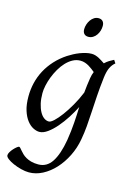

<svg xmlns="http://www.w3.org/2000/svg" viewBox="-135 -718 712 1029"><g transform="rotate(15 221.5 -203.5)"><path d="M165 -46.9Q175.3 -46.9 192.9 -63.2Q210.4 -79.6 230.7 -106.9Q251 -134.3 271.7 -170.4Q292.5 -206.5 308.6 -246.1Q310.5 -264.6 312.7 -284.9Q314.9 -305.2 318.8 -328.1Q320.3 -338.4 323 -347.7Q325.7 -356.9 329.1 -365.2Q321.8 -371.1 313 -377.9Q304.2 -384.8 293.7 -391.1Q283.2 -397.5 271 -401.6Q258.8 -405.8 245.1 -405.8Q222.7 -405.8 202.6 -394.8Q182.6 -383.8 165.8 -365.7Q148.9 -347.7 135.5 -324.5Q122.1 -301.3 112.5 -276.6Q103 -252 97.9 -228Q92.8 -204.1 92.8 -185.1Q92.8 -153.3 98.6 -127.9Q104.5 -102.5 114.3 -84.5Q124 -66.4 137.2 -56.6Q150.4 -46.9 165 -46.9ZM429.2 -439.9Q412.6 -426.3 403.1 -406.2Q393.6 -386.2 389.2 -351.1Q382.3 -293 379.2 -245.1Q376 -197.3 373.8 -155.5Q371.6 -113.8 368.4 -75.9Q365.2 -38.1 358.4 -0.5Q349.6 50.3 327.4 94.7Q305.2 139.2 274.7 172.4Q244.1 205.6 207.3 224.9Q170.4 244.1 132.3 244.1Q111.8 244.1 88.1 238Q64.5 231.9 44.4 223.1Q24.4 214.4 11 204.1Q-2.4 193.8 -2.4 185.1Q-2.4 176.8 3.9 166.3Q10.3 155.8 18.6 146.7Q26.9 137.7 34.9 131.3Q43 125 46.4 125Q50.3 125 54.4 129.9Q58.6 134.8 64.7 141.8Q70.8 148.9 79.3 157.5Q87.9 166 100.1 173.1Q112.3 180.2 129.4 185.1Q146.5 189.9 169.4 189.9Q216.8 189.9 244.6 147.5Q272.5 105 286.6 23.4Q291 -3.9 293.7 -28.1Q296.4 -52.2 298.1 -75Q299.8 -97.7 300.8 -119.4Q301.8 -141.1 302.7 -164.1Q287.1 -133.3 266.4 -100.8Q245.6 -68.4 222.4 -41.5Q199.2 -14.6 175.3 2.7Q151.4 20 129.9 20Q113.8 20 95.5 10.7Q77.1 1.5 61.3 -18.8Q45.4 -39.1 35.2 -71Q24.9 -103 24.9 -148.9Q24.9 -187.5 33.7 -224.4Q42.5 -261.2 60.3 -294.7Q78.1 -328.1 105 -357.7Q131.8 -387.2 168 -411.1Q181.6 -419.9 197.3 -428.2Q212.9 -436.5 229.5 -442.9Q246.1 -449.2 262.5 -453.1Q278.8 -457 293.9 -457Q304.7 -457 314.9 -453.9Q325.2 -450.7 334.7 -445.8Q344.2 -440.9 352.8 -435.1Q361.3 -429.2 369.1 -424.3Q380.4 -435.1 392.8 -442.9Q405.3 -450.7 418 -457ZM312 -616.2Q312 -602.5 307.9 -589.1Q303.7 -575.7 295.9 -564.7Q288.1 -553.7 276.9 -546.9Q265.6 -540 252 -540Q236.8 -540 228.5 -548.8Q220.2 -557.6 220.2 -574.2Q220.2 -587.4 224.6 -600.8Q229 -614.3 236.8 -625.5Q244.6 -636.7 255.6 -643.8Q266.6 -650.9 280.3 -650.9Q295.4 -650.9 303.7 -641.8Q312 -632.8 312 -616.2Z"/></g></svg>

Font: Gentium Plus APac
Style: Italic
Weight: 400
Italic angle: -8°
Designer: J. Victor Gaultney, Annie Olsen, Iska Routamaa, Becca Hirsbrunner
Foundry: SIL International
Version: Version 5.000